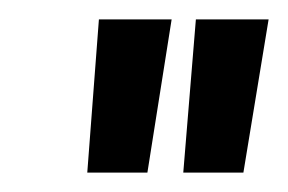

<svg xmlns="http://www.w3.org/2000/svg" viewBox="-20 -484 297 198"><path d="M82 -464 70 -306H132L157 -464ZM182 -464 169 -306H231L257 -464Z"/></svg>

Font: Rabbid Highway Sign II Hop
Style: Obl
Weight: 400
Foundry: Cannot Into Space Fonts
Version: Version 0.277